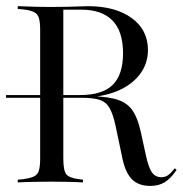

<svg xmlns="http://www.w3.org/2000/svg" viewBox="-22 -591 592 622"><path d="M-2.4 -274.2V-283.1H146V-274.2ZM108.1 -145.2V-492.7Q108.1 -519.4 104 -532.7Q100 -546 87.9 -552Q75.8 -558.1 52.4 -560.5L35.5 -562.1V-571Q46 -571 61.3 -570.2Q76.6 -569.4 96 -569Q115.3 -568.5 137.1 -568.5H145.2Q171.8 -568.5 194.8 -569Q217.7 -569.4 235.5 -570.2Q253.2 -571 262.9 -571Q351.6 -571 404.4 -532.7Q457.3 -494.4 457.3 -429Q457.3 -383.9 430.2 -349.2Q403.2 -314.5 355.6 -295.2Q308.1 -275.8 245.2 -275.8H144.4V-283.1H237.9Q309.7 -283.1 343.1 -316.1Q376.6 -349.2 376.6 -418.5Q376.6 -489.5 342.3 -524.6Q308.1 -559.7 241.1 -559.7H183.1V-145.2ZM464.5 11.3Q427.4 11.3 406 -9.7Q384.7 -30.6 375 -75.8L352.4 -183.1Q344.4 -221 333.1 -240.7Q321.8 -260.5 301.2 -267.3Q280.6 -274.2 242.7 -274.2H154.8V-280.6H238.7Q308.1 -280.6 346.8 -271.4Q385.5 -262.1 404.4 -237.1Q423.4 -212.1 433.9 -164.5L450.8 -87.1Q459.7 -46 471.4 -31Q483.1 -16.1 503.2 -16.9Q514.5 -17.7 523 -23.8Q531.5 -29.8 544.4 -46L550 -40.3Q530.6 -12.1 511.3 -0.4Q491.9 11.3 464.5 11.3ZM137.1 -2.4Q115.3 -2.4 96 -2Q76.6 -1.6 61.3 -1.2Q46 -0.8 35.5 0V-8.9L52.4 -10.5Q75.8 -13.7 87.9 -19.4Q100 -25 104 -38.7Q108.1 -52.4 108.1 -78.2V-145.2H183.1V-78.2Q183.1 -39.5 192.3 -27Q201.6 -14.5 233.9 -10.5L246.8 -8.9V0Q237.1 -0.8 223 -1.2Q208.9 -1.6 191.1 -2Q173.4 -2.4 152.4 -2.4H146Z"/></svg>

Font: Playfair 144pt SemiCondensed Light
Style: Regular
Weight: 300
Width: 4
Designer: Claus Eggers Sørensen
Foundry: Claus Eggers Sørensen
Version: Version 2.203